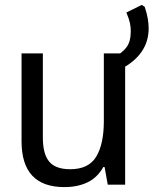

<svg xmlns="http://www.w3.org/2000/svg" viewBox="-20 -754 627 784"><path d="M243 10Q68 10 68 -177V-536H155V-192Q155 -125 181 -94Q207 -63 267 -63Q342 -63 373 -114.5Q404 -166 404 -259V-536H491V0H420L407 -72H402Q377 -28 336.5 -9Q296 10 243 10ZM448 -522Q479 -538 496.5 -561Q514 -584 514 -627Q514 -643 510.5 -660Q507 -677 496 -703L559 -734L571 -726Q580 -699 583.5 -677.5Q587 -656 587 -638Q587 -531 472 -471Z"/></svg>

Font: Noto Sans Mono SemiCondensed
Style: Regular
Weight: 400
Width: 4
Designer: Monotype Design Team
Foundry: Monotype Imaging Inc.
Version: Version 2.014